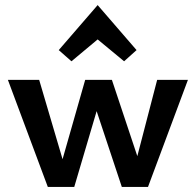

<svg xmlns="http://www.w3.org/2000/svg" viewBox="-20 -735 770 755"><path d="M364 -580 261 -494 211 -538 364 -715 517 -538 468 -494ZM598 -421H719L562 0H459L360 -298L272 0H168L11 -421H134L226 -109L315 -421H420L520 -121Z"/></svg>

Font: EauTest
Style: Bold
Weight: 700
Designer: Christian Thalmann (Catharsis Fonts)
Version: Version 0.001;PS 000.001;hotconv 1.0.88;makeotf.lib2.5.64775